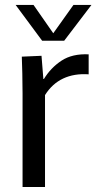

<svg xmlns="http://www.w3.org/2000/svg" viewBox="-20 -746 395 766"><path d="M70 0V-372.9Q70 -419.1 69 -453.7Q68 -488.3 67 -520L145.6 -523.4L153 -430.9H155.2Q182.9 -476.2 225.9 -504.3Q268.9 -532.3 333.7 -529.2V-449.5Q276 -453.4 232.1 -432.8Q188.2 -412.2 159.6 -366.7V0ZM148.2 -583.4 42.3 -726.4H113.7L192.5 -613.3L273.1 -726.4H344.9L236 -583.4Z"/></svg>

Font: Murecho Thin
Style: Regular
Weight: 100
Designer: Neil Summerour
Foundry: Positype
Version: Version 1.010